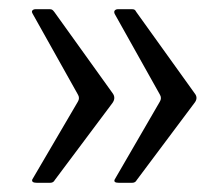

<svg xmlns="http://www.w3.org/2000/svg" viewBox="-20 -470 486 417"><path d="M149 -249Q154 -257 149 -265L51 -440Q48 -445 50.5 -447.5Q53 -450 57 -450H88Q91 -450 93 -449Q95 -448 98 -444L225 -267Q232 -257 224 -246L99 -79Q96 -73 89 -73H60Q48 -73 50 -80L149 -249ZM327 -249Q332 -257 327 -265L229 -440Q227 -445 229.5 -447.5Q232 -450 236 -450H267Q270 -450 272 -449Q274 -448 276 -444L403 -267Q411 -257 402 -246L277 -79Q274 -73 267 -73H238Q226 -73 229 -80L327 -249Z"/></svg>

Font: Libre Franklin
Style: Regular
Weight: 400
Designer: Pablo Impallari, Rodrigo Fuenzalida, Nhung Nguyen
Foundry: Impallari Type
Version: Version 3.000